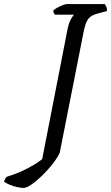

<svg xmlns="http://www.w3.org/2000/svg" viewBox="-142 -724 546 944"><path d="M-25.8 200Q-39.1 200 -58 195.8Q-76.9 191.7 -94.4 184.3Q-111.9 176.8 -121.9 169.3Q-119.9 161.2 -116.1 154.7Q-112.3 148.2 -109.1 145.2Q-53 128.2 -7.8 104.4Q37.4 80.6 65.4 58.6L188.3 -571.6Q196.1 -612 206.9 -630Q217.6 -648 221.6 -652H127.4Q124.8 -655 122.3 -660.6Q119.8 -666.1 120 -672.4Q127.6 -679.9 141.3 -687.1Q154.9 -694.2 167.8 -699.1Q180.7 -704 186.5 -704H373.5Q375.7 -700 380.4 -691.2Q385 -682.4 383.3 -669.8L336.4 -656.8Q304.8 -648.8 291.4 -630.2Q278 -611.5 269.8 -570.8L151.8 26.5Q140.3 52.3 116.6 82.2Q93 112.1 65.4 139.1Q37.8 166 13.1 183Q-11.5 200 -25.8 200Z"/></svg>

Font: Texturina Medium
Style: Italic
Weight: 500
Italic angle: -11°
Designer: Guillermo Torres Carreño
Foundry: Omnibus-Type
Version: Version 1.002